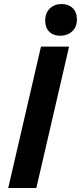

<svg xmlns="http://www.w3.org/2000/svg" viewBox="-20 -936 403 956"><path d="M324 -704 161 0H21L184 -704ZM280 -758Q246 -758 225.5 -778Q205 -798 205 -833Q205 -872 228.5 -894Q252 -916 287 -916Q321 -916 342 -895.5Q363 -875 363 -840Q363 -801 339 -779.5Q315 -758 280 -758Z"/></svg>

Font: Prodigy Sans SemiBold
Style: Italic
Weight: 600
Italic angle: -13°
Designer: Wei Huang
Foundry: Wei Huang
Version: Version 1.003; ttfautohint (v1.8.3)